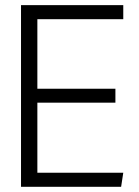

<svg xmlns="http://www.w3.org/2000/svg" viewBox="-20 -720 537 740"><path d="M61 -700.2H455.1V-646H124V-377.9H424.8V-324.2H124V-54.2H455.1L446.8 0H61Z"/></svg>

Font: LT Hoop Light
Style: Regular
Weight: 300
Designer: Daniel Lyons
Foundry: LyonsType
Version: Version 1.000